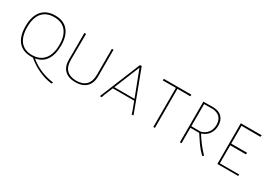

<svg xmlns="http://www.w3.org/2000/svg" viewBox="3 -1219 2888 2068"><g transform="rotate(30 1446.5 -184.5)"><path d="M319.8 -2Q382.3 50.3 458.5 82.5Q534.7 114.7 617.2 125V129.9Q612.3 139.6 608.9 143.1H605Q520 131.8 441.4 95.2Q361.3 57.6 295.9 1Q288.1 2 284.2 2H272Q168.9 2 113.3 -63.5Q58.1 -127.9 58.1 -252.9Q58.1 -377.9 115.2 -444.8Q172.9 -512.2 280.8 -512.2Q384.8 -512.2 439.9 -447.3Q495.1 -382.3 495.1 -264.2Q495.1 -149.9 450.2 -83Q405.3 -16.1 319.8 -2ZM272 -17.1Q369.6 -17.1 422.4 -80.1Q475.1 -143.1 475.1 -261.2Q475.1 -372.1 424.8 -432.1Q375 -491.2 279.8 -491.2Q181.6 -491.2 130.4 -430.7Q79.1 -370.1 79.1 -253.9Q79.1 -138.2 128.4 -78.1Q178.2 -17.1 272 -17.1Z M823.7 2.9Q734.4 2.9 687.5 -44.4Q640.6 -92.3 642.6 -181.2L643.6 -254.9V-505.9H664.6L662.6 -182.1Q661.6 -100.6 703.1 -58.6Q745.1 -16.1 823.7 -16.1Q902.3 -16.1 944.3 -58.6Q985.8 -100.6 985.8 -182.1V-505.9H1005.9V-181.2Q1007.8 -93.3 959.5 -44.9Q911.6 2.9 823.7 2.9Z M1163.1 -36.1 1151.4 0H1128.4L1335.4 -505.9H1356.4L1491.2 -148.9L1546.4 0H1523.4L1513.2 -36.1L1473.1 -142.1H1207ZM1343.3 -475.1 1215.3 -161.1H1466.3L1346.2 -475.1Z M1718.8 -485.8 1632.8 -484.9 1629.9 -488.8 1632.8 -505.9H1972.7L1975.1 -501L1971.7 -484.9L1888.7 -485.8H1813V0H1793V-485.8Z M2143.6 0H2123.5V-505.9L2242.7 -506.8Q2314.5 -506.8 2353.5 -467.8Q2392.6 -428.7 2392.6 -360.8Q2392.6 -302.7 2362.3 -258.8Q2331.5 -214.4 2273.4 -195.8Q2302.2 -148.4 2340.8 -98.1Q2375.5 -53.2 2419.4 -6.8L2420.4 -2.9Q2415.5 0 2413.6 1.5L2407.7 5.9L2400.4 2.9Q2356 -40 2321.3 -89.8Q2283.2 -144.5 2252.4 -191.9H2143.6ZM2143.6 -211.9 2258.8 -210.9Q2313 -224.6 2342.8 -265.6Q2371.6 -305.2 2371.6 -359.9Q2371.6 -418 2339.8 -451.2Q2307.6 -484.9 2246.6 -487.8L2143.6 -486.8Z M2847.7 0H2589.4V-505.9H2845.2L2848.6 -501L2844.2 -484.9L2609.4 -485.8V-264.2H2804.7L2806.6 -259.8L2803.2 -243.2H2609.4V-19H2848.6L2851.6 -16.1Z"/></g></svg>

Font: Datalegreya
Style: Thin
Weight: 250
Designer: Figs Lab
Foundry: Figs Lab
Version: Version 1.002;PS 001.002;hotconv 1.0.70;makeotf.lib2.5.58329